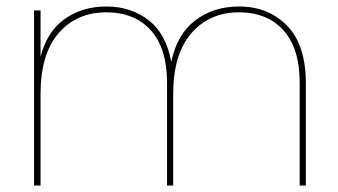

<svg xmlns="http://www.w3.org/2000/svg" viewBox="-20 -572 1043 592"><path d="M904 0V-317Q904 -423 854 -478.5Q804 -534 717 -534Q626 -534 570 -469.5Q514 -405 514 -282V0H495V-317Q495 -423 445 -478.5Q395 -534 308 -534Q216 -534 160.5 -469.5Q105 -405 105 -282V0H85V-540H105V-397Q125 -475 179.5 -513.5Q234 -552 308 -552Q384 -552 438.5 -509.5Q493 -467 508 -381Q526 -467 582.5 -509.5Q639 -552 717 -552Q807 -552 865 -493Q923 -434 923 -315V0Z"/></svg>

Font: Poppins Thin
Style: Regular
Weight: 250
Designer: Ninad Kale (Devanagari), Jonny Pinhorn (Latin)
Foundry: Indian Type Foundry
Version: Version 3.200;PS 1.000;hotconv 16.6.54;makeotf.lib2.5.65590